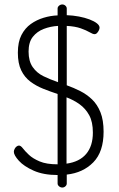

<svg xmlns="http://www.w3.org/2000/svg" viewBox="-20 -788 531 860"><path d="M259 52Q251 52 244.5 46.5Q238 41 238 34V-4Q175 -4 131 -23.5Q87 -43 64.5 -68Q42 -93 42 -108Q42 -114 45.5 -121Q49 -128 54.5 -132Q60 -136 65 -136Q73 -136 82.5 -123.5Q92 -111 109.5 -94.5Q127 -78 157.5 -65Q188 -52 238 -52V-367Q205 -378 173.5 -390.5Q142 -403 116 -422.5Q90 -442 75 -473Q60 -504 60 -552Q60 -600 76 -631Q92 -662 118 -680.5Q144 -699 175.5 -708.5Q207 -718 238 -719V-750Q238 -757 244.5 -762.5Q251 -768 259 -768Q267 -768 273 -762.5Q279 -757 279 -750V-720Q307 -719 333.5 -714Q360 -709 381 -701Q402 -693 414 -683.5Q426 -674 426 -664Q426 -659 423 -652.5Q420 -646 415 -640.5Q410 -635 403 -635Q396 -635 381.5 -643.5Q367 -652 342 -661Q317 -670 279 -672V-406Q310 -395 339.5 -380Q369 -365 392.5 -342.5Q416 -320 430 -285Q444 -250 444 -198Q444 -108 398 -61Q352 -14 279 -6V34Q279 41 273 46.5Q267 52 259 52ZM278 -55Q336 -63 366 -98.5Q396 -134 396 -194Q396 -242 379.5 -272Q363 -302 336.5 -321Q310 -340 278 -352ZM240 -420V-672Q206 -670 176 -658.5Q146 -647 127 -623Q108 -599 108 -557Q108 -514 126.5 -487.5Q145 -461 175 -446.5Q205 -432 240 -420Z"/></svg>

Font: Dosis Light
Style: Regular
Weight: 300
Designer: EdgarTolentino, PabloImpallari, IginoMarini
Foundry: EdgarTolentino, PabloImpallari, IginoMarini
Version: Version 3.001; ttfautohint (v1.8.2)